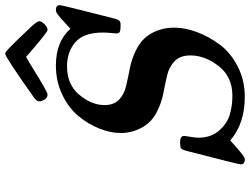

<svg xmlns="http://www.w3.org/2000/svg" viewBox="-132 -812 966 742"><g transform="rotate(-90 351.0 -441.0)"><path d="M86.9 5.9Q86.9 -2 139.2 -204.1Q144 -221.2 148.9 -224.6Q153.8 -228 172.9 -228Q196.8 -228 196.8 -211.9Q196.8 -208 193.4 -189Q189.9 -169.9 189.9 -157.2Q189.9 -108.4 217.5 -77.1Q245.1 -45.9 279.1 -35.9Q313 -25.9 352.1 -25.9Q425.3 -25.9 466.6 -78.9Q507.8 -131.8 507.8 -188Q507.8 -227.1 486.3 -248.5Q464.8 -270 430.9 -278.1Q397 -286.1 360.6 -293Q324.2 -299.8 287.6 -318.8Q251 -337.9 231 -372.1Q208 -412.1 208 -457Q208 -497.1 225.1 -540Q242.2 -583 273.7 -621.1Q305.2 -659.2 356.7 -683.6Q408.2 -708 469.2 -708Q561 -708 610.8 -651.9Q616.7 -657.7 624.8 -664.8Q632.8 -671.9 637.5 -676Q642.1 -680.2 647 -685.1Q651.9 -689.9 655.5 -692.4Q659.2 -694.8 662.6 -698Q666 -701.2 668.5 -702.6Q670.9 -704.1 673.8 -705.6Q676.8 -707 679 -707.5Q681.2 -708 684.1 -708Q702.1 -708 702.1 -691.9Q702.1 -685.1 649.9 -480Q647 -468.8 643.1 -464.4Q639.2 -460 635.5 -459Q631.8 -458 623 -458H621.1Q604 -458 598.4 -461.4Q592.8 -464.8 592.8 -475.1Q592.8 -478 594.5 -494.6Q596.2 -511.2 596.2 -524.9Q596.2 -601.1 558.6 -633.1Q521 -665 465.8 -665Q395 -665 355.5 -617.4Q315.9 -569.8 315.9 -520Q315.9 -484.9 335.9 -464.8Q356 -444.8 388.4 -437Q420.9 -429.2 456.1 -422.6Q491.2 -416 527.1 -398.9Q563 -381.8 584 -353Q614.7 -310.1 615.2 -251Q615.2 -209 598.1 -163.1Q581.1 -117.2 550 -75.2Q519 -33.2 465.6 -5.6Q412.1 22 348.1 22Q244.1 22 179.2 -34.2Q123 16.6 113.8 20Q109.9 22 105 22Q86.9 22 86.9 5.9ZM330.1 -772Q330.1 -783.2 348.1 -794.9Q502 -903.8 514.2 -903.8H516.1Q522.9 -903.8 574.2 -850.1Q598.1 -825.2 614.3 -808.1Q640.1 -781.2 640.1 -772Q640.1 -764.2 628.7 -752.2Q617.2 -740.2 606 -740.2Q597.2 -740.2 502 -823.2Q481.9 -812 446.5 -790Q411.1 -768.1 386.7 -754.2Q362.3 -740.2 356 -740.2Q344.7 -740.2 337.4 -751.7Q330.1 -763.2 330.1 -772Z"/></g></svg>

Font: CMU Serif
Style: BoldItalic
Weight: 700
Italic angle: -14.04°
Version: Version 0.7.0